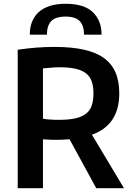

<svg xmlns="http://www.w3.org/2000/svg" viewBox="-20 -999 695 1019"><path d="M349 -260Q316 -257 280 -257Q274 -257 264.5 -257Q255 -257 245 -257.5Q235 -258 225 -258.5Q215 -259 208 -260V0H74V-735Q173 -750 270 -750Q360 -750 425 -735.5Q490 -721 531.5 -691Q573 -661 593 -614.5Q613 -568 613 -503Q613 -336 468 -284L638 0H491ZM294 -363Q344 -363 378.5 -370.5Q413 -378 435 -394.5Q457 -411 466.5 -438Q476 -465 476 -503Q476 -541 466.5 -567.5Q457 -594 435.5 -610.5Q414 -627 379.5 -634.5Q345 -642 295 -642Q277 -642 252.5 -640Q228 -638 208 -636V-369Q223 -366 245.5 -364.5Q268 -363 294 -363ZM426 -815Q426 -863 403 -887Q380 -911 328 -911Q275 -911 252 -887Q229 -863 229 -815H138Q138 -852 149.5 -882Q161 -912 184 -933.5Q207 -955 243 -967Q279 -979 328 -979Q426 -979 472.5 -934.5Q519 -890 519 -815Z"/></svg>

Font: Encode Sans Narrow
Style: SemiBold
Weight: 600
Designer: Pablo Impallari, Andres Torresi
Foundry: Pablo Impallari, Andres Torresi
Version: Version 1.000; ttfautohint (v1.00) -l 8 -r 50 -G 200 -x 14 -